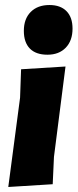

<svg xmlns="http://www.w3.org/2000/svg" viewBox="-20 -741 309 765"><path d="M177 -721Q221 -721 245 -696.5Q269 -672 269 -627Q269 -579 242 -551Q215 -523 169 -523Q123 -523 99 -547.5Q75 -572 75 -618Q75 -666 102.5 -693.5Q130 -721 177 -721ZM241 -476 195 -116 190 -7 13 4 60 -352 64 -465Z"/></svg>

Font: Alegreya Sans SC Black
Style: Italic
Weight: 900
Italic angle: -7°
Designer: Juan Pablo del Peral
Foundry: Huerta Tipografica
Version: Version 2.007